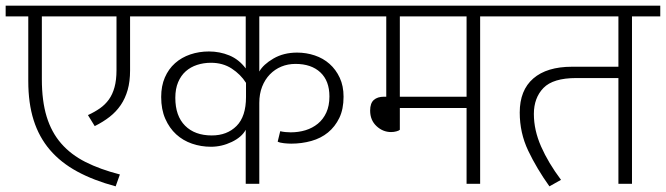

<svg xmlns="http://www.w3.org/2000/svg" viewBox="-30 -650 2355 679"><path d="M510 -630V-592H430V-401Q430 -362 421.5 -332Q413 -302 397 -278.5Q381 -255 358 -237Q335 -219 305 -204L281 -243Q305 -254 323.5 -267Q342 -280 355 -298Q368 -316 375 -341.5Q382 -367 382 -402V-592H118V-370Q118 -293 135 -237.5Q152 -182 186.5 -142.5Q221 -103 272.5 -77Q324 -51 394 -33L379 9Q301 -12 243 -43.5Q185 -75 146.5 -120Q108 -165 89 -225Q70 -285 70 -363V-592H-10V-630Z M840 -357Q821 -387 789.5 -407.5Q758 -428 716 -428Q690 -428 667 -420.5Q644 -413 627 -398Q610 -383 600 -359.5Q590 -336 590 -304Q590 -240 624.5 -205.5Q659 -171 719 -171Q773 -171 806.5 -204.5Q840 -238 840 -307ZM887 0H839V-191Q825 -165 789.5 -148Q754 -131 716 -131Q681 -131 649 -142Q617 -153 593 -175Q569 -197 554.5 -230Q540 -263 540 -307Q540 -346 553 -376Q566 -406 589 -426.5Q612 -447 643 -457.5Q674 -468 709 -468Q747 -468 781 -454Q815 -440 839 -408V-592H490V-630H1244V-592H887V-397Q901 -422 937 -443Q973 -464 1021 -464Q1053 -464 1083 -454Q1113 -444 1135.5 -424Q1158 -404 1171.5 -375Q1185 -346 1185 -308Q1185 -264 1170 -233Q1155 -202 1130 -181.5Q1105 -161 1071 -151.5Q1037 -142 1000 -142Q989 -142 974.5 -143.5Q960 -145 952 -149L961 -186Q969 -184 979 -183Q989 -182 998 -182Q1026 -182 1050.5 -189.5Q1075 -197 1094 -212.5Q1113 -228 1124 -252Q1135 -276 1135 -309Q1135 -364 1103 -394Q1071 -424 1015 -424Q988 -424 965 -414.5Q942 -405 924.5 -387Q907 -369 897 -343.5Q887 -318 887 -286Z M1384 -592V-308H1620V-592ZM1384 -191Q1381 -188 1372 -185.5Q1363 -183 1353 -183Q1324 -183 1301.5 -204Q1279 -225 1279 -259Q1279 -285 1292 -296.5Q1305 -308 1328 -308H1336V-592H1229V-630H1768V-592H1668V0H1620V-268H1384Z M2008 -374Q1926 -374 1892 -339Q1858 -304 1858 -247Q1858 -190 1883.5 -132Q1909 -74 1954 -14L1913 9Q1868 -54 1838 -117Q1808 -180 1808 -252Q1808 -331 1856 -372.5Q1904 -414 1993 -414H2157V-592H1748V-630H2305V-592H2205V0H2157V-374Z"/></svg>

Font: Mukta ExtraLight
Style: Regular
Weight: 275
Designer: Girish Dalvi and Yashodeep Gholap
Foundry: Ek Type
Version: Version 2.538;PS 1.002;hotconv 16.6.51;makeotf.lib2.5.65220;